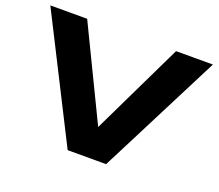

<svg xmlns="http://www.w3.org/2000/svg" viewBox="-113 -831 1128 990"><g transform="rotate(20 451.0 -335.5)"><path d="M555.2 0H344.2L4.9 -670.9H207L451.2 -166L694.8 -670.9H897Z"/></g></svg>

Font: REH Gaming
Style: Gaming
Weight: 700
Designer: Astigmatic (AOETI)
Foundry: Astigmatic (AOETI)
Version: Version 1.001 2011